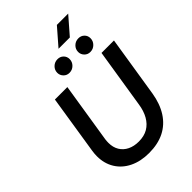

<svg xmlns="http://www.w3.org/2000/svg" viewBox="-300 -1173 1308 1308"><g transform="rotate(-45 354.0 -519.0)"><path d="M335 12Q255 12 194.5 -17.5Q134 -47 101 -100.5Q68 -154 68 -224Q68 -236 69 -248.5Q70 -261 72 -274L139 -700H259L190 -265Q189 -257 188.5 -249Q188 -241 188 -233Q188 -190 207 -158.5Q226 -127 260.5 -110Q295 -93 341 -93Q393 -93 429.5 -114.5Q466 -136 489 -176.5Q512 -217 520 -272L588 -700H708L638 -259Q624 -173 585 -112Q546 -51 483.5 -19.5Q421 12 335 12ZM539 -758Q514 -758 497 -775.5Q480 -793 480 -817Q480 -844 499.5 -863Q519 -882 547 -882Q572 -882 589 -865.5Q606 -849 606 -824Q606 -797 586.5 -777.5Q567 -758 539 -758ZM338 -758Q313 -758 296 -775.5Q279 -793 279 -817Q279 -844 298.5 -863Q318 -882 346 -882Q371 -882 388 -865.5Q405 -849 405 -824Q405 -797 385.5 -777.5Q366 -758 338 -758ZM401 -927 508 -1050H617L510 -927Z"/></g></svg>

Font: MuseoModerno Thin Medium
Style: Italic
Weight: 500
Italic angle: -9°
Version: Version 1.003